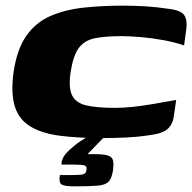

<svg xmlns="http://www.w3.org/2000/svg" viewBox="-20 -483 681 680"><path d="M28 -227Q40 -309 73.5 -356.5Q107 -404 159 -426.5Q211 -449 276.5 -456Q342 -463 415 -463Q459 -463 497.5 -460.5Q536 -458 575 -452Q620 -447 632 -430Q644 -413 640 -382L632 -322Q601 -333 560.5 -340.5Q520 -348 480 -351.5Q440 -355 409 -355Q353 -355 316 -347.5Q279 -340 259 -313Q239 -286 230 -227Q222 -172 235.5 -145Q249 -118 286.5 -109.5Q324 -101 387 -101Q417 -101 450 -104.5Q483 -108 521.5 -114.5Q560 -121 604 -129L596 -74Q593 -45 575 -27.5Q557 -10 508 -4Q469 2 426.5 4Q384 6 341 6Q254 6 190.5 -2.5Q127 -11 87 -35.5Q47 -60 32.5 -106Q18 -152 28 -227ZM243 177Q206 177 197 169.5Q188 162 192 137Q194 137 205 137Q216 137 238 137Q265 137 275 134Q285 131 286 119Q289 106 279.5 103Q270 100 243 100H198Q198 100 198 93.5Q198 87 203.5 75.5Q209 64 226 48Q235 40 244 32.5Q253 25 262.5 18.5Q272 12 281.5 6.5Q291 1 300 -1H352L290 63Q332 62 353 65.5Q374 69 379 81.5Q384 94 380 121Q376 148 365 160Q354 172 326.5 174.5Q299 177 243 177Z"/></svg>

Font: Genos ExtraBold
Style: Italic
Weight: 800
Italic angle: -8°
Version: Version 1.010